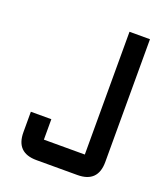

<svg xmlns="http://www.w3.org/2000/svg" viewBox="-128 -772 744 861"><g transform="rotate(20 244.0 -342.0)"><path d="M341.8 -683.6H439.5V-97.7Q439.5 0 341.8 0H146.5Q48.8 0 48.8 -97.7V-195.3H146.5V-97.7H341.8Z"/></g></svg>

Font: BabelStone Runic Beorhtnoth
Style: Regular
Weight: 400
Designer: Andrew West
Foundry: BabelStone
Version: Version 7.004;November 9, 2023